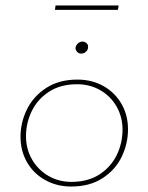

<svg xmlns="http://www.w3.org/2000/svg" viewBox="-20 -676 542 702"><path d="M240 6Q188 6 145.5 -17.5Q103 -41 79 -82.5Q55 -124 55 -176Q55 -228 78.5 -276Q102 -324 149 -354.5Q196 -385 263 -385Q316 -385 358 -361.5Q400 -338 424 -296.5Q448 -255 448 -203Q448 -151 425 -103Q402 -55 355 -24.5Q308 6 240 6ZM241 -11Q302 -11 344 -38.5Q386 -66 407 -109.5Q428 -153 428 -202Q428 -248 406.5 -286Q385 -324 347 -346Q309 -368 262 -368Q201 -368 159 -340.5Q117 -313 96 -269.5Q75 -226 75 -178Q75 -132 96.5 -94Q118 -56 156 -33.5Q194 -11 241 -11ZM256 -500Q257 -510 264.5 -517Q272 -524 282 -524Q290 -524 296.5 -518Q303 -512 302 -504Q302 -494 294.5 -487Q287 -480 277 -480Q268 -480 262 -486.5Q256 -493 256 -500ZM414 -656 411 -640H181L183 -656Z"/></svg>

Font: Josefin Sans Thin
Style: Italic
Weight: 200
Italic angle: -7°
Designer: Santiago Orozco
Foundry: Typemade
Version: Version 2.000